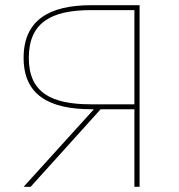

<svg xmlns="http://www.w3.org/2000/svg" viewBox="-20 -720 691 740"><path d="M498 0H518V-700H332C169 -700 71 -642 71 -497C71 -354 169 -299 332 -299H342L71 0H98L368 -299H498ZM330 -318C175 -318 91 -365 91 -497C91 -631 175 -681 330 -681H498V-318Z"/></svg>

Font: Chess Sans Thin
Style: Regular
Weight: 100
Designer: Wolf Bōese
Foundry: Wolf Bōese
Version: Version 7.223;Glyphs 3.3 (3306)